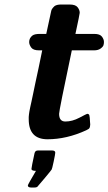

<svg xmlns="http://www.w3.org/2000/svg" viewBox="-20 -609 483 855"><path d="M104 216.8Q104 212.9 140.1 151.9Q120.1 151.9 120.1 143.1Q120.1 136.2 133.8 73.2Q136.7 63.5 143.1 62Q145 61 148.9 61H210.9Q226.1 61 226.1 70.8Q226.1 76.7 219 110.4Q211.9 144 210 146Q207 150.9 179.9 183.3Q152.8 215.8 146 223.1Q142.1 226.1 132.8 226.1H118.2Q104 225.6 104 216.8ZM107.9 -78.1Q107.9 -84 107.9 -87.9Q107.9 -91.8 108.9 -98.9Q109.9 -106 110.8 -112.1Q111.8 -118.2 114.5 -131.1Q117.2 -144 120.1 -156.5Q123 -168.9 127.9 -193.4Q132.8 -217.8 137.9 -241.5Q143.1 -265.1 151.6 -305.2Q160.2 -345.2 168 -384.8H153.8Q127.9 -384.8 118.9 -397.5Q109.9 -410.2 109.9 -421.9Q109.9 -439.9 125 -451.2Q134.8 -458 157.2 -458H186Q206.1 -553.2 208.5 -562Q210.9 -570.8 223.1 -582Q232.9 -588.9 252 -588.9H290Q315.9 -588.9 325.4 -576.9Q335 -564.9 335 -551.8Q335 -546.9 315.9 -458H399.9Q424.8 -458 433.8 -446Q442.9 -434.1 442.9 -421.9Q442.9 -415 440.9 -408Q439 -400.9 428 -392.8Q417 -384.8 398.9 -384.8H299.8Q242.7 -114.7 243.2 -102.1Q243.2 -67.9 271 -67.9Q301.8 -67.9 334 -85Q366.2 -102.1 368.2 -102.1Q376 -102.1 377.9 -95.5Q379.9 -88.9 380.9 -65.9Q381.8 -59.1 381.8 -55.2Q380.9 -48.3 380.9 -46.6Q380.9 -44.9 379.4 -41Q377.9 -37.1 374.5 -34.7Q371.1 -32.2 363.8 -28.8Q276.9 11.2 190.9 11.2Q107.9 10.7 107.9 -78.1Z"/></svg>

Font: CMU Sans Serif
Style: BoldOblique
Weight: 700
Italic angle: -12°
Version: Version 0.7.0